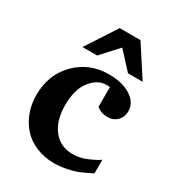

<svg xmlns="http://www.w3.org/2000/svg" viewBox="-177 -825 856 941"><g transform="rotate(30 250.5 -355.0)"><path d="M471.2 -43.9Q470.2 -43.5 441.7 -29.5Q413.1 -15.6 396.2 -9.3Q379.4 -2.9 344.2 4.6Q309.1 12.2 273.9 12.2Q217.3 12.2 170.7 -7.8Q124 -27.8 94.2 -61.8Q64.5 -95.7 48.3 -140.1Q32.2 -184.6 32.2 -233.9Q32.2 -350.6 106.7 -425.3Q181.2 -500 290 -500Q368.2 -500 415.5 -469.2Q462.9 -438.5 462.9 -390.1Q462.9 -357.4 441.7 -336.2Q420.4 -314.9 392.1 -314.9Q379.9 -314.9 370.6 -315.9Q361.3 -316.9 354 -319.8Q346.7 -322.8 343.3 -324.5Q339.8 -326.2 333.3 -330.6Q326.7 -335 325.2 -335.9V-448.2Q321.3 -448.2 315.4 -448.7Q309.6 -449.2 306.2 -449.2Q255.9 -449.2 217.5 -399.9Q179.2 -350.6 179.2 -263.2Q179.2 -174.8 220 -123.3Q260.7 -71.8 331.1 -71.8Q370.6 -71.8 411.4 -89.4Q452.1 -106.9 471.2 -121.1ZM451.2 -550.8H368.2L280.8 -646L193.8 -550.8H110.8L222.2 -722.2H339.8Z"/></g></svg>

Font: Veleka
Style: Bold
Weight: 700
Designer: Stefan Peev, Context Ltd, 2016; SIL International, 1997-2014.
Foundry: Stefan Peev, Context Ltd, 2016
Version: Version 1.000